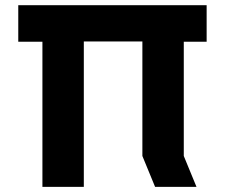

<svg xmlns="http://www.w3.org/2000/svg" viewBox="-20 -722 868 741"><path d="M50.5 -702H777.5V-561H689.3V-120L738.3 -0.9H578.5L529.5 -120V-561.9H303.5V-0.9H143.7V-561H50.5Z"/></svg>

Font: Sztylet
Style: Bd
Weight: 700
Foundry: Cannot Into Space Fonts, PlusOne Fonts
Version: Version 0.12